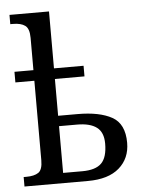

<svg xmlns="http://www.w3.org/2000/svg" viewBox="-54 -803 637 847"><g transform="rotate(-5 264.5 -380.0)"><path d="M20 -42H32Q67 -42 85.5 -54.5Q104 -67 104 -109V-461H20V-508H104V-651Q104 -692 85.5 -705.5Q67 -719 32 -719H20V-760H195V-508H326V-461H195V-298H281Q378 -298 433 -267.5Q488 -237 488 -153Q488 -84 440 -42Q392 0 301 0H20ZM280 -45Q339 -45 365 -71Q391 -97 391 -158Q391 -208 361.5 -230Q332 -252 275 -252H195V-45Z"/></g></svg>

Font: Noto Serif Narrow
Style: Regular
Weight: 400
Width: 4
Designer: Monotype Design Team
Foundry: Monotype Imaging Inc.
Version: Version 1.001